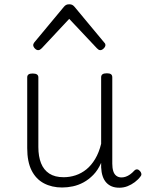

<svg xmlns="http://www.w3.org/2000/svg" viewBox="-20 -857 686 896"><path d="M270 18Q222 18 185 -1.5Q148 -21 127.5 -61.5Q107 -102 107 -166V-496Q107 -505 113 -509.5Q119 -514 132 -514Q146 -514 152.5 -509.5Q159 -505 159 -496V-171Q159 -127 171.5 -95.5Q184 -64 210 -47Q236 -30 277 -30Q306 -30 333 -39Q360 -48 383 -66.5Q406 -85 424 -115Q442 -145 452 -186V-496Q452 -506 458.5 -510.5Q465 -515 479 -515Q492 -515 498 -510.5Q504 -506 504 -496V-93Q504 -73 508.5 -58.5Q513 -44 523 -36.5Q533 -29 547 -29Q557 -29 567 -32.5Q577 -36 587 -43Q597 -50 607 -61Q613 -67 620 -66.5Q627 -66 633 -59Q638 -54 639.5 -47Q641 -40 636 -34Q625 -19 609 -7Q593 5 575 12Q557 19 537 19Q517 19 502 13Q487 7 476 -5Q465 -17 459 -35Q453 -53 452 -76V-97Q437 -63 415.5 -41Q394 -19 370 -6Q346 7 320.5 12.5Q295 18 270 18ZM158 -623Q150 -623 142.5 -631Q135 -639 135 -647Q135 -649 136 -652Q137 -655 140 -659L278 -825Q283 -831 288.5 -834Q294 -837 303 -837Q312 -837 317.5 -834Q323 -831 328 -825L466 -659Q470 -655 471 -652Q472 -649 472 -647Q472 -639 464 -631Q456 -623 448 -623Q443 -623 439.5 -625.5Q436 -628 432 -632L303 -769L175 -632Q171 -628 167 -625.5Q163 -623 158 -623Z"/></svg>

Font: Playwrite BE WAL ExtraLight
Style: Regular
Weight: 250
Version: Version 1.002